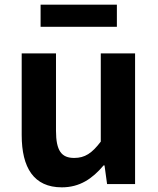

<svg xmlns="http://www.w3.org/2000/svg" viewBox="-20 -789 677 823"><path d="M245 14C322 14 376 -23 424 -80H428L439 0H559V-560H412V-182C374 -132 344 -112 298 -112C244 -112 220 -142 220 -229V-560H73V-210C73 -70 125 14 245 14ZM154 -674H481V-769H154Z"/></svg>

Font: Noto Sans T Chinese Bold
Style: Bold
Weight: 700
Designer: Ryoko NISHIZUKA (kana & ideographs); Paul D. Hunt (Latin, Greek & Cyrillic); Wenlong ZHANG (bopomofo); Sandoll Communica
Foundry: Adobe Systems Incorporated
Version: Version 1.000;PS 1;hotconv 1.0.78;makeotf.lib2.5.61930